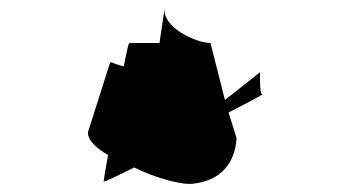

<svg xmlns="http://www.w3.org/2000/svg" viewBox="-20 -467 877 478"><path d="M199 -138C198 -119 218 -99 249 -81C242 -44 238 -17 238 -15C238 -13 270 -28 314 -50C369 -23 435 -5 464 -10C527 -18 565 -58 569 -123L549 -187C600 -213 635 -232 633 -232C625 -232 628 -293 627 -287L540 -218L504 -360C468 -360 383 -399 390 -447L377 -360H302C300 -360 295 -337 288 -302C264 -307 255 -315 254 -311Z"/></svg>

Font: Ampere
Style: SCCndIta
Weight: 400
Version: Version 1